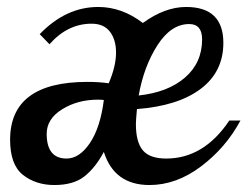

<svg xmlns="http://www.w3.org/2000/svg" viewBox="-20 -525 710 551"><path d="M9 -124Q9 -290 231 -290Q264 -290 292 -286Q313 -335 313 -374Q313 -411 295.5 -434Q278 -457 243 -457Q174 -457 122 -398L94 -427Q169 -505 262 -505Q330 -505 390 -459Q453 -505 514 -505Q621 -505 621 -402Q621 -319 556 -270Q491 -221 373 -212Q370 -179 370 -169Q370 -117 390 -93.5Q410 -70 457 -70Q565 -70 638 -179H670Q628 -101 557 -47.5Q486 6 409 6Q308 6 278 -89Q254 -44 222.5 -19Q191 6 136 6Q83 6 46 -23Q9 -52 9 -124ZM114 -141Q114 -70 171 -70Q208 -70 238 -114.5Q268 -159 278 -238Q271 -239 261 -239Q203 -239 158.5 -211.5Q114 -184 114 -141ZM378 -251Q462 -260 511 -302.5Q560 -345 560 -412Q560 -456 523 -456Q471 -456 432 -395.5Q393 -335 378 -251Z"/></svg>

Font: Lobster Two
Style: Italic
Weight: 400
Designer: Pablo Impallari
Foundry: Pablo Impallari. www.impallari.com
Version: Version 1.006